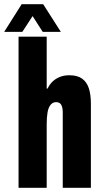

<svg xmlns="http://www.w3.org/2000/svg" viewBox="-50 -901 491 921"><path d="M39 0V-725H174V-476H178Q189 -498 204 -511.5Q219 -525 238.5 -532.5Q258 -540 283 -540Q321 -540 343.5 -524Q366 -508 376 -478Q386 -448 386 -403V0H251V-361Q251 -372 249.5 -381Q248 -390 244.5 -397Q241 -404 234.5 -407.5Q228 -411 219 -411Q203 -411 192.5 -398Q182 -385 178 -361.5Q174 -338 174 -305V0ZM-30 -748 54 -881H157L242 -748H155L87 -854H126L57 -748Z"/></svg>

Font: Archivo ExtraCondensed ExtraBold
Style: Regular
Weight: 800
Width: 2
Designer: Hector Gatti
Foundry: Omnibus-Type
Version: Version 2.001